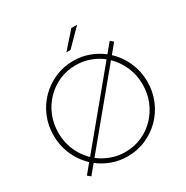

<svg xmlns="http://www.w3.org/2000/svg" viewBox="-182 -957 1086 1119"><g transform="rotate(-30 361.0 -398.0)"><path d="M361.1 8.3Q306.2 8.3 257.3 -9.4Q208.3 -27.1 168.1 -58.3L117.4 2.8L97.2 -13.9L147.9 -75.7Q116.7 -104.9 93.8 -142Q70.8 -179.2 58.3 -222.6Q45.8 -266 45.8 -312.5Q45.8 -379.2 70.1 -437.5Q94.4 -495.8 137.8 -539.6Q181.2 -583.3 238.5 -608.3Q295.8 -633.3 361.1 -633.3Q416 -633.3 464.9 -615.6Q513.9 -597.9 554.2 -566.7L604.9 -627.8L625 -611.1L574.3 -549.3Q605.6 -520.1 628.5 -483Q651.4 -445.8 663.9 -402.8Q676.4 -359.7 676.4 -312.5Q676.4 -245.8 652.1 -187.5Q627.8 -129.2 584.4 -85.4Q541 -41.7 483.7 -16.7Q426.4 8.3 361.1 8.3ZM167.4 -98.6 535.4 -543.8Q499.3 -572.2 455.2 -588.2Q411.1 -604.2 361.1 -604.2Q301.4 -604.2 250 -581.6Q198.6 -559 159.7 -518.8Q120.8 -478.5 99.3 -425.7Q77.8 -372.9 77.8 -312.5Q77.8 -270.1 88.5 -231.2Q99.3 -192.4 119.4 -159Q139.6 -125.7 167.4 -98.6ZM361.1 -20.8Q420.8 -20.8 472.6 -43.4Q524.3 -66 562.8 -106.2Q601.4 -146.5 622.9 -199.3Q644.4 -252.1 644.4 -312.5Q644.4 -376.4 620.5 -431.2Q596.5 -486.1 554.9 -526.4L186.8 -81.2Q222.9 -53.5 267.4 -37.2Q311.8 -20.8 361.1 -20.8ZM352.8 -695.8 448.6 -804.2H487.5L380.6 -695.8Z"/></g></svg>

Font: Afacad Flux Thin
Style: Regular
Weight: 250
Designer: Kristian Moeller
Foundry: Dicotype
Version: Version 1.100